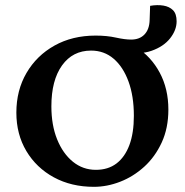

<svg xmlns="http://www.w3.org/2000/svg" viewBox="-20 -721 722 750"><path d="M669.9 -637.7Q669.9 -603.5 644.5 -571.3Q619.1 -539.1 571.8 -522.5Q524.4 -505.9 459 -519.5L511.7 -537.1Q570.3 -500 604 -437Q637.7 -374 637.7 -293Q637.7 -220.7 611.8 -164.6Q585.9 -108.4 543.5 -69.8Q501 -31.2 449.7 -11.2Q398.4 8.8 346.7 8.8Q258.8 8.8 190.4 -28.3Q122.1 -65.4 83 -130.9Q43.9 -196.3 43.9 -281.2Q43.9 -368.2 83.5 -436Q123 -503.9 192.9 -543Q262.7 -582 353.5 -582Q397.5 -582 432.6 -574.2Q467.8 -566.4 492.2 -566.4Q525.4 -566.4 544.4 -586.4Q563.5 -606.4 564.5 -642.6L566.4 -698.2Q594.7 -703.1 618.2 -699.2Q641.6 -695.3 655.8 -681.2Q669.9 -667 669.9 -637.7ZM354.5 -57.6Q402.3 -57.6 435.1 -82.5Q467.8 -107.4 485.4 -154.3Q502.9 -201.2 502.9 -268.6Q502.9 -345.7 481.9 -402.8Q460.9 -460 423.8 -491.7Q386.7 -523.4 335.9 -523.4Q263.7 -523.4 222.2 -465.3Q180.7 -407.2 180.7 -305.7Q180.7 -232.4 203.1 -176.8Q225.6 -121.1 264.6 -89.4Q303.7 -57.6 354.5 -57.6Z"/></svg>

Font: Crimson Pro SemiBold
Style: Regular
Weight: 600
Designer: Jacques Le Bailly
Foundry: Baron von Fonthausen
Version: Version 1.003